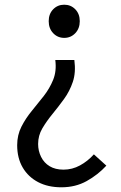

<svg xmlns="http://www.w3.org/2000/svg" viewBox="-20 -577 514 816"><path d="M241 219Q184 219 142 197Q100 175 76.5 135Q53 95 53 40Q53 -3 71 -38.5Q89 -74 115 -105.5Q141 -137 166 -169Q191 -201 206 -238Q221 -275 215 -322H296Q303 -269 289.5 -229Q276 -189 252 -156Q228 -123 203 -92.5Q178 -62 160 -31.5Q142 -1 142 35Q142 64 154.5 89.5Q167 115 191 129.5Q215 144 250 144Q287 144 320 126Q353 108 379 79L432 127Q396 166 348.5 192.5Q301 219 241 219ZM253 -416Q225 -416 206 -436Q187 -456 187 -487Q187 -518 206 -537.5Q225 -557 253 -557Q281 -557 300 -537.5Q319 -518 319 -487Q319 -456 300 -436Q281 -416 253 -416Z"/></svg>

Font: Noto Sans HK
Style: Regular
Weight: 400
Designer: Ryoko NISHIZUKA 西塚涼子 (kana, bopomofo & ideographs); Paul D. Hunt (Latin, Greek & Cyrillic); Sandoll Communications 산돌커뮤니
Foundry: Adobe
Version: Version 2.004-H2;hotconv 1.0.118;makeotfexe 2.5.65603